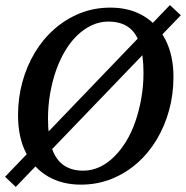

<svg xmlns="http://www.w3.org/2000/svg" viewBox="-29 -710 732 756"><path d="M683 -650 33 26 -9 -14 640 -690ZM289 17Q216 17 160.5 -15Q105 -47 73.5 -108Q42 -169 42 -257Q42 -324 59 -386.5Q76 -449 108 -502.5Q140 -556 185 -595.5Q230 -635 285.5 -657.5Q341 -680 406 -680Q481 -680 536.5 -647Q592 -614 623 -552.5Q654 -491 654 -407Q654 -339 637 -276.5Q620 -214 588 -160.5Q556 -107 511 -67.5Q466 -28 410 -5.5Q354 17 289 17ZM299 -38Q332 -38 362.5 -52Q393 -66 419.5 -92Q446 -118 467.5 -153Q489 -188 504 -231.5Q519 -275 527.5 -323.5Q536 -372 536 -423Q536 -494 521 -538.5Q506 -583 475.5 -604Q445 -625 397 -625Q364 -625 333.5 -611Q303 -597 276.5 -572Q250 -547 228.5 -511.5Q207 -476 192 -433.5Q177 -391 168.5 -342.5Q160 -294 160 -243Q160 -172 175 -127Q190 -82 221 -60Q252 -38 299 -38Z"/></svg>

Font: Source Serif 4 18pt SemiBold
Style: Italic
Weight: 600
Italic angle: -12°
Designer: Frank Grießhammer
Foundry: Adobe Systems Incorporated
Version: Version 4.004;hotconv 1.0.116;makeotfexe 2.5.65601